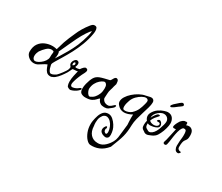

<svg xmlns="http://www.w3.org/2000/svg" viewBox="-156 -1026 2065 1783"><g transform="rotate(30 877.0 -134.5)"><path d="M445 -551Q434 -487 411 -426.5Q388 -366 360 -313.5Q332 -261 306 -218.5Q280 -176 263.5 -148.5Q247 -121 247 -112Q247 -112 249 -100Q251 -88 256 -72.5Q261 -57 269 -45Q277 -33 288 -33Q302 -33 319.5 -42.5Q337 -52 347 -60Q367 -77 372 -77Q375 -77 375 -74Q375 -70 370 -61Q365 -52 360 -48Q344 -34 327.5 -21.5Q311 -9 294 -9Q267 -9 252 -25.5Q237 -42 230 -62Q223 -82 218 -93Q193 -82 174.5 -69Q156 -56 139 -47Q122 -38 101 -38Q66 -38 40 -61.5Q14 -85 14 -113Q14 -167 37.5 -200Q61 -233 98 -248.5Q135 -264 173 -264Q199 -264 221 -258Q236 -312 247 -344.5Q258 -377 269.5 -403.5Q281 -430 296 -464Q310 -498 330.5 -532.5Q351 -567 376 -598Q385 -610 394.5 -618Q404 -626 417 -626Q436 -626 442 -613.5Q448 -601 448 -584Q448 -566 445 -551ZM421 -567Q408 -557 382.5 -518.5Q357 -480 333 -431Q315 -393 297 -354.5Q279 -316 266 -287Q253 -258 248 -248Q255 -241 255 -220Q255 -199 249 -175Q254 -182 275 -215Q296 -248 323.5 -296Q351 -344 373 -395Q383 -419 394 -452Q405 -485 413 -516.5Q421 -548 421 -567ZM205 -188Q206 -196 207 -203Q208 -210 208 -215Q208 -227 201 -228Q192 -231 184 -231Q156 -231 131.5 -208Q107 -185 87 -156Q83 -150 77.5 -134Q72 -118 72 -101Q72 -88 77 -77.5Q82 -67 94 -62Q96 -61 102 -61Q116 -61 136 -72Q156 -83 174.5 -101.5Q193 -120 201 -142Q205 -152 204.5 -164Q204 -176 205 -188Z M589 -54Q593 -58 600 -58Q607 -58 607 -52Q607 -45 591 -30Q575 -15 556 -6Q537 3 520 7Q512 8 498.5 1.5Q485 -5 482 -12Q478 -21 476 -32.5Q474 -44 474 -57Q474 -88 481 -121Q488 -154 494 -178Q482 -174 467.5 -174Q453 -174 442 -172Q435 -162 430 -149.5Q425 -137 416 -122Q400 -96 380.5 -70.5Q361 -45 341 -29Q321 -13 302 -13Q289 -13 289 -20Q289 -27 306 -33Q330 -42 355 -71Q380 -100 400 -131Q410 -146 413 -158.5Q416 -171 416 -178Q416 -178 407.5 -188.5Q399 -199 399 -209Q399 -231 413.5 -249Q428 -267 444 -262Q455 -259 458.5 -252Q462 -245 462 -237Q462 -228 459 -218.5Q456 -209 453 -202Q456 -198 466 -198Q481 -198 499 -204Q512 -223 524 -234Q536 -245 546 -243Q553 -242 559 -238Q565 -234 565 -223Q565 -214 556 -196Q541 -169 528 -137.5Q515 -106 508 -80.5Q501 -55 502 -45Q504 -32 509.5 -28Q515 -24 522 -24Q527 -24 532.5 -25.5Q538 -27 543 -28Q558 -33 568 -39Q578 -45 589 -54ZM440 -223Q440 -232 434 -236Q433 -237 431 -237Q426 -237 422 -230.5Q418 -224 418 -218Q418 -213 419.5 -206.5Q421 -200 426 -203Q431 -206 435.5 -211Q440 -216 440 -223Z M948 -78Q951 -81 956 -81Q963 -81 963 -74Q963 -70 958.5 -62Q954 -54 940 -43Q926 -31 911.5 -21Q897 -11 872 -11Q845 -11 829.5 -21Q814 -31 807.5 -43.5Q801 -56 799 -63Q787 -54 774.5 -39.5Q762 -25 739 -13.5Q716 -2 673 -2Q649 -2 629.5 -13.5Q610 -25 610 -64Q610 -75 611.5 -87.5Q613 -100 617 -115Q629 -162 645 -189Q661 -216 693 -229Q713 -237 742 -244Q771 -251 793 -256Q800 -258 805.5 -269.5Q811 -281 818 -291Q822 -296 827 -299.5Q832 -303 838 -303Q843 -303 851 -298Q858 -293 860.5 -279Q863 -265 863 -253Q862 -247 858.5 -238.5Q855 -230 853 -220Q851 -207 843 -183Q835 -159 835 -143Q835 -129 833 -108.5Q831 -88 833 -80Q844 -56 864 -48.5Q884 -41 899 -44Q910 -46 924 -57Q938 -68 948 -78ZM786 -192Q784 -200 776.5 -209Q769 -218 758 -218Q756 -218 750 -216Q733 -210 714 -193.5Q695 -177 681 -151Q667 -125 665 -90Q665 -80 671.5 -64Q678 -48 689 -37Q700 -26 711 -31Q735 -41 751.5 -59.5Q768 -78 779 -105Q784 -118 786.5 -132.5Q789 -147 789 -160Q789 -172 788 -180.5Q787 -189 786 -192Z M1235 -296Q1241 -289 1241 -273Q1241 -251 1231.5 -217Q1222 -183 1209.5 -144Q1197 -105 1187.5 -66.5Q1178 -28 1177 4Q1176 44 1172.5 73Q1169 102 1162 129Q1155 156 1142.5 190Q1130 224 1110 275Q1071 323 1026 341.5Q981 360 933 356Q914 354 892.5 331Q871 308 856 270Q841 232 841 187Q841 169 844 151Q849 121 859 91Q869 61 888 41Q907 21 939 21Q965 21 987.5 40.5Q1010 60 1025.5 85Q1041 110 1046 129Q1049 141 1051.5 154.5Q1054 168 1054 181Q1054 204 1045 213Q1035 224 1021 224Q1009 224 994 218Q984 216 971 204.5Q958 193 958 175Q958 163 963 152Q968 141 972 137Q979 130 983 130Q987 130 988 134.5Q989 139 990 144V145Q990 148 987 151.5Q984 155 984 162Q984 179 993.5 186.5Q1003 194 1007 194Q1020 194 1020 168Q1020 147 1008 117Q998 92 980 73.5Q962 55 939 51Q926 49 911.5 57.5Q897 66 886 89Q879 102 876.5 118Q874 134 874 150Q874 171 877 186Q879 244 908 275.5Q937 307 983 307Q988 307 993 307Q998 307 1003 306Q1033 302 1061 276.5Q1089 251 1108 216Q1120 195 1125 164.5Q1130 134 1132.5 101Q1135 68 1139 42Q1141 33 1141 26.5Q1141 20 1141 16Q1141 5 1139.5 -6.5Q1138 -18 1138 -46Q1138 -54 1138 -64Q1138 -74 1139 -87Q1092 -61 1055 -61Q1010 -61 980 -100Q969 -114 969 -132Q969 -156 985.5 -182.5Q1002 -209 1029.5 -233.5Q1057 -258 1089.5 -275.5Q1122 -293 1153 -298Q1167 -300 1181.5 -304.5Q1196 -309 1208 -309Q1225 -309 1235 -296ZM1185 -222Q1187 -231 1189.5 -239.5Q1192 -248 1192 -255Q1192 -260 1191 -265.5Q1190 -271 1185 -275Q1179 -282 1166 -282Q1149 -282 1125 -269Q1101 -256 1078.5 -233.5Q1056 -211 1044 -180Q1039 -167 1034 -147.5Q1029 -128 1029 -111Q1029 -95 1034 -87Q1040 -80 1056 -80Q1071 -80 1089.5 -86.5Q1108 -93 1121 -104Q1151 -132 1164.5 -162.5Q1178 -193 1185 -222Z M1481 -188Q1481 -167 1472 -133Q1463 -99 1448 -69Q1434 -38 1416.5 -23.5Q1399 -9 1383 -3.5Q1367 2 1357 7Q1353 8 1348.5 9.5Q1344 11 1339 11Q1319 11 1308 0Q1304 -4 1295.5 -8Q1287 -12 1280 -22Q1273 -32 1273 -55Q1273 -79 1279 -101Q1261 -122 1261 -147Q1261 -162 1268 -176Q1287 -212 1316 -232Q1345 -252 1371.5 -260Q1398 -268 1408 -268Q1445 -268 1463 -244Q1481 -220 1481 -188ZM1440 -183Q1440 -206 1424.5 -221Q1409 -236 1386 -236Q1367 -236 1347.5 -224.5Q1328 -213 1314 -196Q1300 -179 1296 -163Q1295 -157 1294.5 -152Q1294 -147 1294 -142Q1305 -166 1317.5 -182Q1330 -198 1336 -202Q1341 -206 1349 -206Q1360 -206 1360 -200Q1360 -196 1349.5 -185.5Q1339 -175 1326 -158.5Q1313 -142 1304 -118Q1312 -108 1325.5 -103.5Q1339 -99 1352 -99Q1366 -99 1378.5 -104.5Q1391 -110 1395 -120Q1396 -123 1396.5 -125.5Q1397 -128 1397 -130Q1397 -140 1388.5 -142.5Q1380 -145 1372 -144H1370Q1359 -144 1359 -149Q1359 -152 1361.5 -155Q1364 -158 1366 -160Q1372 -166 1379 -166Q1389 -166 1401 -153Q1412 -138 1412 -124Q1412 -106 1394.5 -96Q1377 -86 1356 -82Q1335 -78 1324 -78Q1308 -78 1298 -85Q1297 -83 1297 -76Q1297 -48 1312 -38.5Q1327 -29 1337 -24Q1343 -22 1347 -22Q1361 -22 1376.5 -34Q1392 -46 1404 -67Q1413 -83 1421 -105Q1429 -127 1434.5 -148.5Q1440 -170 1440 -183ZM1398 -331Q1398 -338 1415 -356Q1441 -380 1459 -395.5Q1477 -411 1487 -411Q1494 -411 1499 -406Q1504 -401 1504 -395Q1504 -389 1501.5 -386.5Q1499 -384 1495 -381Q1490 -377 1483 -371.5Q1476 -366 1468 -361Q1461 -355 1452.5 -349Q1444 -343 1438 -338Q1422 -327 1416 -324.5Q1410 -322 1407 -322Q1398 -322 1398 -331Z M1696 -182Q1696 -159 1692.5 -148Q1689 -137 1683.5 -130Q1678 -123 1672 -114Q1666 -105 1662.5 -87.5Q1659 -70 1659 -37Q1659 -24 1669 -16Q1679 -8 1692 -8Q1698 -8 1698 -4Q1698 1 1690.5 8.5Q1683 16 1677 16Q1655 16 1645 -1.5Q1635 -19 1635 -39Q1635 -72 1637 -91.5Q1639 -111 1641 -128.5Q1643 -146 1642 -172Q1641 -190 1637 -200.5Q1633 -211 1616 -211Q1607 -211 1603.5 -208Q1600 -205 1595 -198Q1584 -182 1576.5 -153.5Q1569 -125 1564.5 -93.5Q1560 -62 1556.5 -37.5Q1553 -13 1550 -5Q1547 2 1542.5 5Q1538 8 1533 8Q1529 8 1525.5 6.5Q1522 5 1520 4Q1515 1 1515 -6Q1515 -13 1518.5 -22.5Q1522 -32 1524 -40Q1526 -48 1530.5 -68.5Q1535 -89 1540 -111.5Q1545 -134 1548.5 -150.5Q1552 -167 1552 -167Q1547 -167 1542 -166.5Q1537 -166 1532 -166Q1517 -166 1517 -178Q1517 -186 1523 -202Q1529 -218 1545 -244Q1550 -252 1565 -264Q1580 -276 1590 -274Q1594 -276 1597 -276Q1600 -276 1602 -276Q1613 -276 1614.5 -268.5Q1616 -261 1615 -253.5Q1614 -246 1616 -247Q1630 -253 1644 -253Q1665 -253 1680.5 -236.5Q1696 -220 1696 -182Z"/></g></svg>

Font: Ingrid Darling
Style: Regular
Weight: 400
Designer: Robert E. Leuschke
Foundry: Robert E. Leuschke
Version: Version 1.010; ttfautohint (v1.8.3)